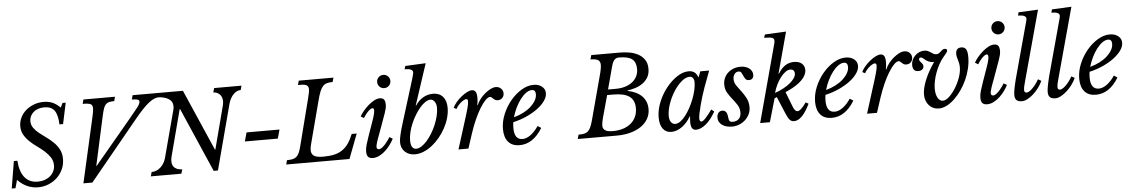

<svg xmlns="http://www.w3.org/2000/svg" viewBox="-38 -1307 10555 1793"><g transform="rotate(-5 5239.0 -410.0)"><path d="M558 -755H588L546 -558H512Q509 -649 479 -689Q449 -729 385 -729Q354 -729 328 -720.5Q302 -712 283.5 -696Q265 -680 254.5 -658.5Q244 -637 244 -612Q244 -576 264 -548Q284 -520 314.5 -495.5Q345 -471 380.5 -446Q416 -421 446.5 -391Q477 -361 497 -323Q517 -285 517 -234Q517 -183 497 -138.5Q477 -94 442.5 -61Q408 -28 361.5 -9Q315 10 263 10Q155 10 72 -76L51 0H16L58 -254H91Q98 -151 142 -97Q186 -43 264 -43Q300 -43 330 -53.5Q360 -64 381.5 -82.5Q403 -101 415.5 -126.5Q428 -152 428 -182Q428 -224 407 -256Q386 -288 355 -316Q324 -344 287 -370Q250 -396 219 -425.5Q188 -455 167 -490.5Q146 -526 146 -572Q146 -615 164.5 -653Q183 -691 215 -719Q247 -747 290 -763.5Q333 -780 382 -780Q430 -780 466.5 -764Q503 -748 538 -713Z M1163 -546Q1220 -614 1247.5 -649.5Q1275 -685 1275 -705Q1275 -720 1258 -725Q1241 -730 1206 -730L1216 -770H1475L1465 -730Q1441 -730 1417.5 -721Q1394 -712 1365.5 -690Q1337 -668 1302 -631Q1267 -594 1222 -539L771 10H687L826 -604Q838 -656 838 -681Q838 -710 819 -720Q800 -730 745 -730L755 -770H1051L1041 -730Q1012 -730 993 -725.5Q974 -721 961 -707.5Q948 -694 939.5 -669Q931 -644 922 -603L821 -142H825Z M1909 0 1647 -602H1643L1529 -168Q1523 -144 1523 -125Q1523 -83 1548 -62Q1573 -41 1618 -40L1606 0H1320L1331 -40Q1378 -40 1415 -73.5Q1452 -107 1466 -158L1584 -602Q1588 -615 1588 -633Q1588 -681 1547.5 -705Q1507 -729 1441 -730L1453 -770H1688L1938 -197H1942L2048 -602Q2050 -613 2051.5 -622Q2053 -631 2053 -639Q2053 -682 2028.5 -705.5Q2004 -729 1969 -730L1981 -770H2237L2226 -730Q2187 -730 2156 -696.5Q2125 -663 2111 -612L1949 0Z M2223 -248 2246 -331H2555L2532 -248Z M2600 -40Q2633 -40 2654.5 -45Q2676 -50 2690.5 -63.5Q2705 -77 2715 -99.5Q2725 -122 2734 -158L2847 -600Q2854 -628 2858 -648Q2862 -668 2862 -682Q2862 -709 2844.5 -719.5Q2827 -730 2785 -730H2763L2774 -770H3099L3088 -730Q3055 -730 3033 -723.5Q3011 -717 2995 -699Q2979 -681 2966.5 -649Q2954 -617 2941 -566L2837 -170Q2828 -137 2828 -114Q2828 -78 2852.5 -60.5Q2877 -43 2940 -43Q3000 -43 3043.5 -53Q3087 -63 3120 -85.5Q3153 -108 3177.5 -143.5Q3202 -179 3223 -231H3270L3182 0H2589Z M3425 -330Q3439 -369 3445 -393Q3451 -417 3451 -431Q3451 -445 3446.5 -449.5Q3442 -454 3437 -454Q3426 -454 3412.5 -443.5Q3399 -433 3386.5 -419Q3374 -405 3364 -390.5Q3354 -376 3350 -369L3321 -387Q3333 -409 3355 -435.5Q3377 -462 3403.5 -485.5Q3430 -509 3459 -524.5Q3488 -540 3514 -540Q3539 -540 3551.5 -525.5Q3564 -511 3564 -473Q3564 -444 3546.5 -395.5Q3529 -347 3501 -269L3464 -168Q3462 -163 3458.5 -152.5Q3455 -142 3451.5 -130.5Q3448 -119 3445.5 -108Q3443 -97 3443 -90Q3443 -81 3448 -74Q3453 -67 3464 -67Q3479 -67 3495 -79.5Q3511 -92 3526 -109Q3541 -126 3553 -143.5Q3565 -161 3571 -171L3601 -154Q3589 -130 3568.5 -101Q3548 -72 3522 -47.5Q3496 -23 3465 -6.5Q3434 10 3401 10Q3372 10 3357.5 -5Q3343 -20 3343 -55Q3343 -84 3352.5 -117.5Q3362 -151 3380 -202ZM3502 -693Q3502 -719 3520 -737Q3538 -755 3564 -755Q3590 -755 3608 -737Q3626 -719 3626 -693Q3626 -667 3608 -649Q3590 -631 3564 -631Q3538 -631 3520 -649Q3502 -667 3502 -693Z M3842 -444 3845 -442Q3874 -488 3917.5 -513.5Q3961 -539 4010 -539Q4071 -539 4104 -501Q4137 -463 4137 -397Q4137 -350 4123 -301Q4109 -252 4084.5 -207Q4060 -162 4027 -122.5Q3994 -83 3956.5 -53.5Q3919 -24 3877.5 -7Q3836 10 3796 10Q3739 10 3702.5 -24.5Q3666 -59 3666 -114Q3666 -140 3677 -187.5Q3688 -235 3709 -301L3830 -691Q3835 -709 3840 -727.5Q3845 -746 3845 -755Q3845 -790 3768 -790L3777 -820L3969 -829ZM3812 -41Q3835 -41 3861 -57.5Q3887 -74 3912 -102Q3937 -130 3960 -167Q3983 -204 4000 -244.5Q4017 -285 4027.5 -326.5Q4038 -368 4038 -405Q4038 -440 4022 -463Q4006 -486 3983 -486Q3961 -486 3935.5 -469.5Q3910 -453 3885.5 -424.5Q3861 -396 3838.5 -359.5Q3816 -323 3798.5 -282.5Q3781 -242 3771 -201Q3761 -160 3761 -123Q3761 -41 3812 -41Z M4193 -391Q4204 -416 4226.5 -442.5Q4249 -469 4275.5 -490.5Q4302 -512 4329 -526Q4356 -540 4376 -540Q4400 -540 4411 -522Q4422 -504 4422 -464Q4422 -448 4420.5 -433Q4419 -418 4415 -398L4418 -395Q4430 -424 4451.5 -452Q4473 -480 4499 -501.5Q4525 -523 4551.5 -536.5Q4578 -550 4601 -550Q4630 -550 4649.5 -531.5Q4669 -513 4669 -486Q4669 -460 4652.5 -443Q4636 -426 4610 -426Q4594 -426 4584.5 -432Q4575 -438 4568 -444.5Q4561 -451 4555 -457Q4549 -463 4540 -463Q4521 -463 4496 -437.5Q4471 -412 4444 -368Q4417 -324 4390.5 -264.5Q4364 -205 4342 -138L4297 0H4204L4269 -207Q4288 -267 4300.5 -307Q4313 -347 4320 -373Q4327 -399 4329.5 -414Q4332 -429 4332 -440Q4332 -462 4317 -462Q4307 -462 4292.5 -454Q4278 -446 4264 -434Q4250 -422 4237.5 -407Q4225 -392 4219 -378Z M4991 -133Q4904 10 4777 10Q4708 10 4671 -32.5Q4634 -75 4634 -153Q4634 -222 4662.5 -291Q4691 -360 4737 -415.5Q4783 -471 4840 -505.5Q4897 -540 4954 -540Q5002 -540 5032.5 -515.5Q5063 -491 5063 -453Q5063 -418 5037 -381Q5011 -344 4966.5 -311Q4922 -278 4862.5 -251Q4803 -224 4736 -209Q4734 -195 4733 -181.5Q4732 -168 4732 -154Q4732 -45 4809 -45Q4846 -45 4885.5 -74Q4925 -103 4959 -154ZM4934 -493Q4908 -493 4880 -473Q4852 -453 4826.5 -419.5Q4801 -386 4780 -343Q4759 -300 4746 -254Q4794 -267 4835 -288Q4876 -309 4905.5 -335.5Q4935 -362 4952 -391.5Q4969 -421 4969 -451Q4969 -493 4934 -493Z M5582 -207Q5579 -198 5575.5 -184.5Q5572 -171 5568.5 -156Q5565 -141 5563 -127.5Q5561 -114 5561 -105Q5561 -85 5570 -73Q5579 -61 5592.5 -55Q5606 -49 5622.5 -47Q5639 -45 5655 -45Q5710 -45 5753.5 -59.5Q5797 -74 5827 -100Q5857 -126 5872.5 -161.5Q5888 -197 5888 -239Q5888 -315 5839.5 -350Q5791 -385 5688 -385H5631ZM5333 -40Q5363 -40 5384 -44Q5405 -48 5420 -60.5Q5435 -73 5446 -96.5Q5457 -120 5468 -159L5586 -600Q5597 -646 5597 -669Q5597 -703 5576.5 -716.5Q5556 -730 5505 -730L5516 -770H5784Q5827 -770 5872 -762.5Q5917 -755 5953.5 -735.5Q5990 -716 6013.5 -682.5Q6037 -649 6037 -597Q6037 -548 6017 -515Q5997 -482 5966 -460.5Q5935 -439 5897.5 -427.5Q5860 -416 5825 -411V-407Q5913 -389 5959 -341.5Q6005 -294 6005 -221Q6005 -170 5981 -129Q5957 -88 5915 -59.5Q5873 -31 5815 -15.5Q5757 0 5688 0H5322ZM5644 -436H5718Q5765 -436 5804.5 -448Q5844 -460 5872 -482Q5900 -504 5915.5 -534.5Q5931 -565 5931 -602Q5931 -667 5894.5 -696Q5858 -725 5771 -725Q5744 -725 5727.5 -706.5Q5711 -688 5700 -645Z M6414 -488Q6376 -488 6335.5 -453Q6295 -418 6262 -365.5Q6229 -313 6208 -252.5Q6187 -192 6187 -140Q6187 -104 6202 -82.5Q6217 -61 6243 -61Q6266 -61 6291 -79.5Q6316 -98 6339.5 -128.5Q6363 -159 6384 -198Q6405 -237 6421 -278.5Q6437 -320 6446 -360Q6455 -400 6455 -432Q6455 -458 6444 -473Q6433 -488 6414 -488ZM6517 -530H6600L6543 -377Q6529 -339 6516 -296Q6503 -253 6492.5 -213Q6482 -173 6475.5 -140.5Q6469 -108 6469 -91Q6469 -62 6488 -62Q6502 -62 6528.5 -91Q6555 -120 6588 -166L6614 -145Q6572 -70 6523.5 -30Q6475 10 6430 10Q6407 10 6394.5 -7.5Q6382 -25 6382 -65Q6382 -74 6382.5 -86Q6383 -98 6385 -118L6381 -119Q6366 -91 6345.5 -67.5Q6325 -44 6301 -26.5Q6277 -9 6251 0.5Q6225 10 6200 10Q6149 10 6120.5 -28Q6092 -66 6092 -135Q6092 -204 6121 -276Q6150 -348 6196 -406.5Q6242 -465 6298 -502.5Q6354 -540 6408 -540Q6441 -540 6462 -524.5Q6483 -509 6496 -474Z M6729 -387Q6729 -420 6741.5 -448Q6754 -476 6776 -496.5Q6798 -517 6828.5 -528.5Q6859 -540 6895 -540Q6943 -540 6975 -516Q7007 -492 7007 -454Q7007 -433 6995.5 -421Q6984 -409 6964 -409Q6941 -409 6931 -422.5Q6921 -436 6914 -452.5Q6907 -469 6899 -483Q6891 -497 6872 -497Q6850 -497 6835 -478Q6820 -459 6820 -431Q6820 -398 6839.5 -369.5Q6859 -341 6883 -310Q6907 -279 6926.5 -242Q6946 -205 6946 -155Q6946 -121 6931.5 -91Q6917 -61 6892.5 -38.5Q6868 -16 6836 -3Q6804 10 6770 10Q6710 10 6674.5 -16Q6639 -42 6639 -84Q6639 -113 6652.5 -129.5Q6666 -146 6689 -146Q6732 -146 6738 -87Q6741 -55 6748.5 -44.5Q6756 -34 6779 -34Q6815 -34 6836 -55.5Q6857 -77 6857 -115Q6857 -155 6837 -186Q6817 -217 6793 -246.5Q6769 -276 6749 -309Q6729 -342 6729 -387Z M7390 -80Q7419 -80 7472 -155L7498 -141Q7426 10 7349 10Q7325 10 7309.5 -7Q7294 -24 7275 -68L7208 -228L7186 -218L7123 0H7032L7225 -717Q7232 -742 7232 -754Q7232 -775 7213 -782.5Q7194 -790 7138 -790L7148 -820L7347 -830L7243 -445L7247 -444Q7305 -541 7394 -541Q7442 -541 7468.5 -518.5Q7495 -496 7495 -458Q7495 -410 7449 -363.5Q7403 -317 7319 -279L7293 -267L7344 -135Q7363 -80 7390 -80ZM7195 -268Q7238 -283 7275 -303Q7312 -323 7338.5 -345Q7365 -367 7380 -389.5Q7395 -412 7395 -432Q7395 -473 7354 -473Q7333 -473 7310 -456.5Q7287 -440 7265 -412Q7243 -384 7224.5 -346.5Q7206 -309 7195 -268Z M7917 -133Q7830 10 7703 10Q7634 10 7597 -32.5Q7560 -75 7560 -153Q7560 -222 7588.5 -291Q7617 -360 7663 -415.5Q7709 -471 7766 -505.5Q7823 -540 7880 -540Q7928 -540 7958.5 -515.5Q7989 -491 7989 -453Q7989 -418 7963 -381Q7937 -344 7892.5 -311Q7848 -278 7788.5 -251Q7729 -224 7662 -209Q7660 -195 7659 -181.5Q7658 -168 7658 -154Q7658 -45 7735 -45Q7772 -45 7811.5 -74Q7851 -103 7885 -154ZM7860 -493Q7834 -493 7806 -473Q7778 -453 7752.5 -419.5Q7727 -386 7706 -343Q7685 -300 7672 -254Q7720 -267 7761 -288Q7802 -309 7831.5 -335.5Q7861 -362 7878 -391.5Q7895 -421 7895 -451Q7895 -493 7860 -493Z M8023 -391Q8034 -416 8056.5 -442.5Q8079 -469 8105.5 -490.5Q8132 -512 8159 -526Q8186 -540 8206 -540Q8230 -540 8241 -522Q8252 -504 8252 -464Q8252 -448 8250.5 -433Q8249 -418 8245 -398L8248 -395Q8260 -424 8281.5 -452Q8303 -480 8329 -501.5Q8355 -523 8381.5 -536.5Q8408 -550 8431 -550Q8460 -550 8479.5 -531.5Q8499 -513 8499 -486Q8499 -460 8482.5 -443Q8466 -426 8440 -426Q8424 -426 8414.5 -432Q8405 -438 8398 -444.5Q8391 -451 8385 -457Q8379 -463 8370 -463Q8351 -463 8326 -437.5Q8301 -412 8274 -368Q8247 -324 8220.5 -264.5Q8194 -205 8172 -138L8127 0H8034L8099 -207Q8118 -267 8130.5 -307Q8143 -347 8150 -373Q8157 -399 8159.5 -414Q8162 -429 8162 -440Q8162 -462 8147 -462Q8137 -462 8122.5 -454Q8108 -446 8094 -434Q8080 -422 8067.5 -407Q8055 -392 8049 -378Z M8935 -357Q8935 -377 8931.5 -393.5Q8928 -410 8923.5 -425Q8919 -440 8915.5 -454Q8912 -468 8912 -483Q8912 -540 8964 -540Q8995 -540 9008.5 -518Q9022 -496 9022 -445Q9022 -392 9009 -337.5Q8996 -283 8973 -232.5Q8950 -182 8919 -138Q8888 -94 8853 -61Q8818 -28 8780.5 -9Q8743 10 8706 10Q8679 10 8655.5 -0.5Q8632 -11 8615 -30Q8598 -49 8588.5 -75Q8579 -101 8579 -131Q8579 -188 8610 -265Q8641 -342 8698 -424L8696 -427Q8669 -427 8651 -435Q8633 -443 8620.5 -453Q8608 -463 8598.5 -471Q8589 -479 8579 -479Q8562 -479 8562 -462Q8562 -453 8567.5 -446Q8573 -439 8579.5 -432Q8586 -425 8591.5 -416.5Q8597 -408 8597 -396Q8597 -378 8583 -366.5Q8569 -355 8547 -355Q8493 -355 8493 -416Q8493 -441 8503 -463.5Q8513 -486 8530 -503Q8547 -520 8569.5 -530Q8592 -540 8617 -540Q8637 -540 8651 -533.5Q8665 -527 8677 -518.5Q8689 -510 8700.5 -503.5Q8712 -497 8728 -497Q8747 -497 8762 -512Q8783 -531 8790.5 -535.5Q8798 -540 8810 -540Q8830 -540 8830 -523Q8830 -519 8829 -516Q8828 -513 8824.5 -507Q8821 -501 8812.5 -491Q8804 -481 8789 -463Q8766 -435 8747 -400Q8728 -365 8714 -327Q8700 -289 8692 -250.5Q8684 -212 8684 -178Q8684 -124 8702.5 -91.5Q8721 -59 8750 -59Q8778 -59 8810 -89Q8842 -119 8870 -163.5Q8898 -208 8916.5 -260Q8935 -312 8935 -357Z M9183 -330Q9197 -369 9203 -393Q9209 -417 9209 -431Q9209 -445 9204.5 -449.5Q9200 -454 9195 -454Q9184 -454 9170.5 -443.5Q9157 -433 9144.5 -419Q9132 -405 9122 -390.5Q9112 -376 9108 -369L9079 -387Q9091 -409 9113 -435.5Q9135 -462 9161.5 -485.5Q9188 -509 9217 -524.5Q9246 -540 9272 -540Q9297 -540 9309.5 -525.5Q9322 -511 9322 -473Q9322 -444 9304.5 -395.5Q9287 -347 9259 -269L9222 -168Q9220 -163 9216.5 -152.5Q9213 -142 9209.5 -130.5Q9206 -119 9203.5 -108Q9201 -97 9201 -90Q9201 -81 9206 -74Q9211 -67 9222 -67Q9237 -67 9253 -79.5Q9269 -92 9284 -109Q9299 -126 9311 -143.5Q9323 -161 9329 -171L9359 -154Q9347 -130 9326.5 -101Q9306 -72 9280 -47.5Q9254 -23 9223 -6.5Q9192 10 9159 10Q9130 10 9115.5 -5Q9101 -20 9101 -55Q9101 -84 9110.5 -117.5Q9120 -151 9138 -202ZM9260 -693Q9260 -719 9278 -737Q9296 -755 9322 -755Q9348 -755 9366 -737Q9384 -719 9384 -693Q9384 -667 9366 -649Q9348 -631 9322 -631Q9296 -631 9278 -649Q9260 -667 9260 -693Z M9579 -691Q9584 -709 9589 -727.5Q9594 -746 9594 -755Q9594 -790 9518 -790L9526 -820L9709 -829L9530 -172Q9514 -120 9514 -90Q9514 -81 9519 -74Q9524 -67 9535 -67Q9551 -67 9569 -80.5Q9587 -94 9603.5 -112.5Q9620 -131 9633 -150.5Q9646 -170 9652 -181L9682 -164Q9667 -130 9643 -98.5Q9619 -67 9592 -43Q9565 -19 9537 -4.5Q9509 10 9487 10Q9452 10 9435.5 -5Q9419 -20 9419 -55Q9419 -75 9425 -108.5Q9431 -142 9446 -202Z M9892 -691Q9897 -709 9902 -727.5Q9907 -746 9907 -755Q9907 -790 9831 -790L9839 -820L10022 -829L9843 -172Q9827 -120 9827 -90Q9827 -81 9832 -74Q9837 -67 9848 -67Q9864 -67 9882 -80.5Q9900 -94 9916.5 -112.5Q9933 -131 9946 -150.5Q9959 -170 9965 -181L9995 -164Q9980 -130 9956 -98.5Q9932 -67 9905 -43Q9878 -19 9850 -4.5Q9822 10 9800 10Q9765 10 9748.5 -5Q9732 -20 9732 -55Q9732 -75 9738 -108.5Q9744 -142 9759 -202Z M10393 -133Q10306 10 10179 10Q10110 10 10073 -32.5Q10036 -75 10036 -153Q10036 -222 10064.5 -291Q10093 -360 10139 -415.5Q10185 -471 10242 -505.5Q10299 -540 10356 -540Q10404 -540 10434.5 -515.5Q10465 -491 10465 -453Q10465 -418 10439 -381Q10413 -344 10368.5 -311Q10324 -278 10264.5 -251Q10205 -224 10138 -209Q10136 -195 10135 -181.5Q10134 -168 10134 -154Q10134 -45 10211 -45Q10248 -45 10287.5 -74Q10327 -103 10361 -154ZM10336 -493Q10310 -493 10282 -473Q10254 -453 10228.5 -419.5Q10203 -386 10182 -343Q10161 -300 10148 -254Q10196 -267 10237 -288Q10278 -309 10307.5 -335.5Q10337 -362 10354 -391.5Q10371 -421 10371 -451Q10371 -493 10336 -493Z"/></g></svg>

Font: SVN-Libre Baskerville
Style: Italic
Weight: 400
Italic angle: -14°
Designer: Pablo Impallari, Rodrigo Fuenzalida
Foundry: Pablo Impallari, Rodrigo Fuenzalida
Version: Version 1.000; ttfautohint (v1.8.4)